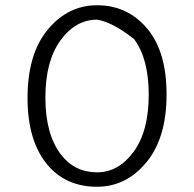

<svg xmlns="http://www.w3.org/2000/svg" viewBox="-20 -708 740 732"><path d="M213 -118Q265 -51 350 -51Q432 -51 489.5 -129.5Q547 -208 547 -346.5Q547 -485 491 -559Q409 -624 350 -633Q268 -633 210.5 -554Q153 -475 153 -335.5Q153 -196 213 -118ZM350 -688Q465 -688 540 -600.5Q615 -513 615 -347.5Q615 -182 538 -89Q461 4 350 4Q234 4 164 -76Q85 -167 85 -334.5Q85 -502 162 -595Q239 -688 350 -688Z"/></svg>

Font: Antic
Style: Regular
Weight: 400
Designer: Santiago Orozco
Foundry: Typemade
Version: Version 1.0012